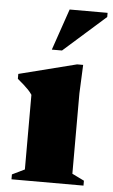

<svg xmlns="http://www.w3.org/2000/svg" viewBox="-51 -725 448 761"><g transform="rotate(5 173.0 -345.0)"><path d="M267.5 -476.5 262.5 -362.5V-43L310.5 -19.5V0H24V-19.5L73.5 -43.5V-340.5Q66.5 -351 57.8 -360Q49 -369 38.5 -378.5Q28 -388 14.5 -399V-418.5L243.5 -476.5ZM138.5 -526 195 -690.5H346V-674L179 -526Z"/></g></svg>

Font: Newsreader 36pt ExtraBold
Style: Regular
Weight: 800
Designer: Hugues Gentile
Foundry: Production Type
Version: Version 1.003